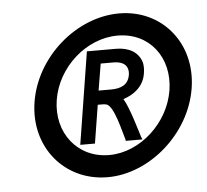

<svg xmlns="http://www.w3.org/2000/svg" viewBox="-41 -506 605 560"><g transform="rotate(-5 261.0 -225.5)"><path d="M59 -226C38 -95 127 11 253 11C376 11 498 -95 519 -226C540 -357 452 -462 327 -462C202 -462 80 -357 59 -226ZM124 -226C139 -321 225 -398 317 -398C410 -398 469 -321 454 -226C439 -131 353 -53 263 -53C170 -53 109 -131 124 -226ZM181 -90H224L242 -202H250C256 -202 262 -202 266 -201C289 -197 306 -118 314 -93V-90H363L360 -97C356 -109 334 -187 318 -212C347 -221 378 -242 384 -281C386 -292 386 -303 384 -313C375 -344 347 -360 309 -360H224ZM248 -243 261 -321H299C327 -321 344 -308 340 -281C335 -252 314 -243 284 -243Z"/></g></svg>

Font: Charger Pro
Style: BdNarObl
Weight: 700
Designer: Jasper
Foundry: Cannot Into Space Fonts
Version: Version 1.09